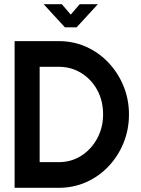

<svg xmlns="http://www.w3.org/2000/svg" viewBox="-20 -900 678 920"><path d="M598 -352Q598 -280 572.5 -216.5Q547 -153 501 -104Q455 -55 393.5 -27.5Q332 0 261 0H50V-703H261Q333 -703 394.5 -675Q456 -647 501.5 -598Q547 -549 572.5 -486Q598 -423 598 -352ZM474 -352Q474 -417 446 -468.5Q418 -520 369.5 -550Q321 -580 261 -580H170V-123H261Q322 -123 370 -154Q418 -185 446 -237Q474 -289 474 -352ZM291 -769 189 -880H276L319 -830L362 -880H449L347 -769Z"/></svg>

Font: Kulim Park
Style: Bold
Weight: 700
Designer: Noponies / Dale Sattler
Foundry: Noponies
Version: Version 1.000; ttfautohint (v1.8.3)